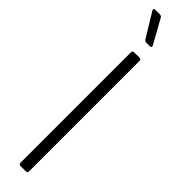

<svg xmlns="http://www.w3.org/2000/svg" viewBox="-315 -866 836 836"><g transform="rotate(45 103.0 -448.0)"><path d="M122 -779 61 -889C59 -893 54 -896 49 -896H21C15 -896 12 -894 12 -890C12 -888 13 -886 14 -884L81 -774C84 -770 88 -767 93 -767H115C121 -767 124 -769 124 -773C124 -775 123 -777 122 -779ZM86 0H119C125 0 129 -4 129 -10V-690C129 -696 125 -700 119 -700H86C80 -700 76 -696 76 -690V-10C76 -4 80 0 86 0Z"/></g></svg>

Font: Barlow Semi Condensed Light
Style: Regular
Weight: 300
Width: 4
Designer: Jeremy Tribby
Foundry: Tribby Type
Version: Version 1.422;hotconv 1.0.109;makeotfexe 2.5.65596